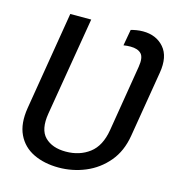

<svg xmlns="http://www.w3.org/2000/svg" viewBox="-110 -831 855 935"><g transform="rotate(15 317.0 -363.5)"><path d="M270 9.8Q197.3 9.8 142.6 -16.6Q87.9 -43 62.3 -96.7Q36.6 -150.4 49.8 -231.4L131.8 -727.5H237.3L154.3 -231.4Q140.6 -148.4 177.7 -111.3Q214.8 -74.2 283.2 -74.2Q353 -74.2 402.3 -111.6Q451.7 -148.9 465.3 -231.4L520 -564Q528.3 -613.3 511 -631.6Q493.7 -649.9 456.5 -649.9Q448.7 -649.9 439.2 -649.2Q429.7 -648.4 421.4 -647L436 -728.5Q447.8 -731.9 463.6 -734.6Q479.5 -737.3 496.6 -737.3Q563.5 -737.3 602.3 -692.6Q641.1 -647.9 627 -564L571.8 -231.4Q558.6 -150.9 513.2 -97.2Q467.8 -43.5 403.8 -16.8Q339.8 9.8 270 9.8Z"/></g></svg>

Font: Inter Variable
Style: Italic
Weight: 400
Italic angle: -9.39999°
Designer: Rasmus Andersson
Foundry: rsms
Version: Version 4.001;git-9221beed3